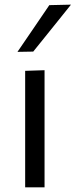

<svg xmlns="http://www.w3.org/2000/svg" viewBox="-20 -798 322 818"><path d="M87.2 0Q87.2 -55.3 87.2 -106.4Q87.2 -157.6 87.2 -218.8V-268.8Q87.2 -313.3 87.2 -351.1Q87.2 -389 87.2 -424.2Q87.2 -459.5 87.2 -496.2L169.8 -498.9Q169.8 -462.1 169.8 -426.4Q169.8 -390.7 169.8 -352.4Q169.8 -314.1 169.8 -268.8V-218.8Q169.8 -157.6 169.8 -106.4Q169.8 -55.3 169.8 0ZM54.4 -577Q88.6 -626.9 122.7 -677Q156.8 -727 190.1 -776.1L282.4 -778.2Q255.1 -744 228.1 -710.5Q201 -677 174.6 -644Q148.2 -611.1 121.6 -578.2Z"/></svg>

Font: Commissioner Thin
Style: Regular
Weight: 100
Designer: Kostas Bartsokas
Foundry: Kostas Bartsokas
Version: Version 1.001;gftools[0.9.23]